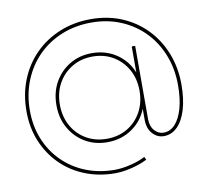

<svg xmlns="http://www.w3.org/2000/svg" viewBox="-94 -825 1193 1106"><g transform="rotate(-10 503.0 -271.5)"><path d="M732 -96Q732 -54 754.5 -29Q777 -4 807 -4Q846 -4 875 -35.5Q904 -67 920 -124.5Q936 -182 936 -259Q936 -355 904 -436Q872 -517 814.5 -576Q757 -635 678.5 -668Q600 -701 507 -701Q412 -701 332 -668.5Q252 -636 193.5 -577Q135 -518 102.5 -437.5Q70 -357 70 -262Q70 -171 101.5 -94Q133 -17 190 39.5Q247 96 324.5 127Q402 158 494 158Q536 158 587 145.5Q638 133 673 114L681 132Q656 145 623 155.5Q590 166 556.5 172Q523 178 494 178Q398 178 316.5 145.5Q235 113 175.5 53.5Q116 -6 83 -86Q50 -166 50 -262Q50 -362 84 -446Q118 -530 179.5 -591.5Q241 -653 324.5 -687Q408 -721 507 -721Q605 -721 687 -686.5Q769 -652 829 -590Q889 -528 922.5 -443.5Q956 -359 956 -259Q956 -176 937.5 -114Q919 -52 885 -18Q851 16 805 16Q767 16 739.5 -14.5Q712 -45 712 -96V-160Q684 -90 622 -48Q560 -6 479 -6Q406 -6 349 -40Q292 -74 259 -132.5Q226 -191 226 -266Q226 -342 259 -400.5Q292 -459 349 -493Q406 -527 479 -527Q533 -527 579 -508Q625 -489 659 -454.5Q693 -420 712 -373V-525H732ZM479 -507Q412 -507 359 -475.5Q306 -444 276 -390Q246 -336 246 -266Q246 -197 276 -142.5Q306 -88 359 -57Q412 -26 479 -26Q547 -26 599.5 -57Q652 -88 682 -142.5Q712 -197 712 -266Q712 -336 682 -390Q652 -444 599.5 -475.5Q547 -507 479 -507Z"/></g></svg>

Font: Alexandria Thin
Style: Regular
Weight: 250
Designer: Mohamed Gaber
Foundry: Kief Type Foundry
Version: Version 5.100